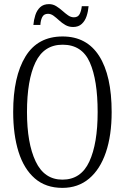

<svg xmlns="http://www.w3.org/2000/svg" viewBox="-20 -902 607 932"><path d="M283 10Q202 10 149 -36Q96 -82 70 -165Q44 -248 44 -359Q44 -530 103.5 -627.5Q163 -725 284 -725Q401 -725 461.5 -630Q522 -535 522 -358Q522 -245 494 -162.5Q466 -80 412.5 -35Q359 10 283 10ZM283 -30Q373 -30 413.5 -117.5Q454 -205 454 -358Q454 -513 416 -599Q378 -685 284 -685Q193 -685 152 -599Q111 -513 111 -358Q111 -207 153 -118.5Q195 -30 283 -30ZM335 -771Q314 -771 297.5 -780.5Q281 -790 267 -803Q253 -816 240 -825.5Q227 -835 213 -835Q193 -835 185 -819Q177 -803 176 -781H142Q144 -805 151.5 -828.5Q159 -852 175 -867Q191 -882 218 -882Q237 -882 253 -872Q269 -862 283 -849.5Q297 -837 310.5 -827.5Q324 -818 339 -818Q359 -818 367 -834.5Q375 -851 377 -872H410Q408 -847 400.5 -824Q393 -801 377 -786Q361 -771 335 -771Z"/></svg>

Font: Noto Serif Ethiopic ExtraCondensed Light
Style: Regular
Weight: 300
Width: 2
Designer: Monotype Design Team
Foundry: Monotype Imaging Inc.
Version: Version 2.102; ttfautohint (v1.8.4.7-5d5b)